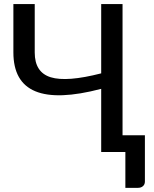

<svg xmlns="http://www.w3.org/2000/svg" viewBox="-20 -737 749 931"><path d="M574.2 -81.1H682.6V143.6Q682.6 157.2 673.3 165.5Q664.1 173.8 649.4 173.8H587.9V0H470.7V-306.2Q44.9 -194.3 44.9 -482.9V-717.3H148.4V-482.4Q148.4 -386.2 226.1 -362.3Q303.7 -338.4 470.7 -381.3V-717.3H574.2Z"/></svg>

Font: Lato-Medium
Style: Regular
Weight: 500
Designer: Lukasz Dziedzic
Foundry: tyPoland Lukasz Dziedzic
Version: Version 2.006; 2014-01-15